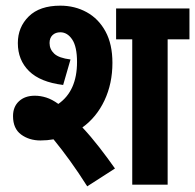

<svg xmlns="http://www.w3.org/2000/svg" viewBox="-20 -652 689 678"><path d="M123 -156Q83 -156 54.5 -177Q26 -198 26 -242Q26 -275 47 -294.5Q68 -314 103 -314Q123 -314 143.5 -307.5Q164 -301 186 -285Q252 -331 252 -433Q252 -487 235 -512.5Q218 -538 193 -538Q176 -538 165.5 -528Q155 -518 155 -500Q155 -478 171.5 -462.5Q188 -447 229 -442L203 -352Q122 -362 82.5 -401Q43 -440 43 -500Q43 -556 81.5 -594Q120 -632 193 -632Q244 -632 286 -609Q328 -586 352.5 -541Q377 -496 377 -430Q377 -357 349 -297.5Q321 -238 271 -202Q301 -170 330.5 -132Q360 -94 386 -57L288 6Q257 -43 227 -84.5Q197 -126 169 -160Q147 -156 123 -156ZM572 -513V0H447V-513H390V-622H649V-513Z"/></svg>

Font: Noto Sans Condensed
Style: Bold Italic
Weight: 700
Width: 3
Italic angle: -12°
Designer: Monotype Design Team
Foundry: Monotype Imaging Inc.
Version: Version 2.013; ttfautohint (v1.8.4.7-5d5b)